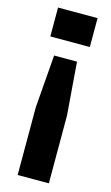

<svg xmlns="http://www.w3.org/2000/svg" viewBox="-123 -646 517 892"><g transform="rotate(15 135.0 -200.0)"><path d="M80 -380H190L210 -126V200H60V-126ZM40 -600H230V-461H40Z"/></g></svg>

Font: Big Shoulders Stencil Text Thin Black
Style: Regular
Weight: 900
Version: Version 2.001